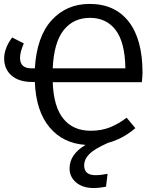

<svg xmlns="http://www.w3.org/2000/svg" viewBox="-20 -720 787 969"><path d="M699.2 -354Q699.2 -335 695.8 -305.2H246.1Q250.5 -181.2 299.8 -120.6Q349.1 -60.1 438 -60.1Q491.2 -60.1 534.4 -77.1Q577.6 -94.2 619.1 -126L663.1 -73.2Q599.1 -18.6 524.9 1Q456.1 31.7 430.4 57.9Q404.8 84 404.8 115.2Q404.8 164.1 461.9 164.1Q489.3 164.1 522.9 157.2L515.1 222.2Q480 229 453.1 229Q397.5 229 364.3 200.9Q331.1 172.9 331.1 129.9Q331.1 58.6 412.1 11.2Q297.9 3.9 229.7 -77.9Q161.6 -159.7 155.8 -306.2H144Q75.2 -306.2 38.1 -338.9Q1 -371.6 1 -424.8Q1 -445.8 7.6 -466.6Q14.2 -487.3 21.5 -500.2Q28.8 -513.2 41 -530.8L100.1 -501Q81.1 -457 81.1 -428.2Q81.1 -375 139.2 -375H155.8Q165.5 -535.6 240.7 -617.9Q315.9 -700.2 432.1 -700.2Q560.1 -700.2 629.6 -610.8Q699.2 -521.5 699.2 -354ZM246.1 -375H612.8Q610.8 -506.3 564 -568.1Q517.1 -629.9 434.1 -629.9Q350.6 -629.9 301.3 -567.9Q252 -505.9 246.1 -375Z"/></svg>

Font: Fira Sans Book
Style: Regular
Weight: 350
Designer: Carrois Corporate & Edenspiekermann AG
Foundry: Carrois Corporate GbR & Edenspiekermann AG
Version: Version 4.203;PS 004.203;hotconv 1.0.88;makeotf.lib2.5.64775